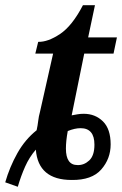

<svg xmlns="http://www.w3.org/2000/svg" viewBox="-38 -679 467 734"><path d="M30 35Q42 -6 58 -42Q74 -78 99 -107Q108 9 236 9Q313 10 349 -31Q385 -72 385 -127Q385 -186 355.5 -215Q326 -244 282 -244Q269 -244 258 -242Q247 -240 236 -238L284 -474H396L409 -536H299L325 -659H279Q238 -580 191.5 -549Q145 -518 108 -519L97 -474H165L115 -252Q110 -234 108 -216.5Q106 -199 102 -181Q58 -146 28.5 -93.5Q-1 -41 -18 18ZM258 -48Q214 -48 214 -111Q214 -140 221 -178Q248 -189 270 -189Q323 -189 323 -126Q323 -84 303 -65.5Q283 -47 258 -48Z"/></svg>

Font: Noto Serif SemiCondensed Semi
Style: Italic
Weight: 600
Width: 4
Italic angle: -12°
Designer: Monotype Design Team
Foundry: Monotype Imaging Inc.
Version: Version 1.901